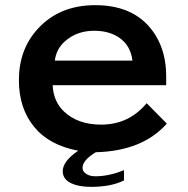

<svg xmlns="http://www.w3.org/2000/svg" viewBox="-20 -605 730 744"><path d="M624 -274.9H184.1Q187 -211.4 228 -172.9Q281.7 -122.1 371.6 -122.1Q479.5 -122.1 548.3 -205.1L626.5 -126Q531.7 -19.5 351.1 -15.1Q299.8 16.1 299.8 45.4Q299.8 56.6 309.1 64.9Q323.7 78.1 349.1 78.1Q403.3 78.1 460.4 54.2V94.2Q410.6 119.1 333 119.1Q286.6 119.1 257.8 106Q223.1 90.3 223.1 58.6Q223.1 19.5 283.2 -21Q170.9 -42 112.8 -112.8Q53.2 -185.1 53.2 -294.4Q53.2 -412.1 125 -491.7Q209 -585 349.1 -585Q510.7 -585 583 -467.8Q624 -401.4 624 -309.1ZM493.2 -370.1Q486.3 -427.7 443.4 -458Q403.8 -485.8 345.2 -485.8Q276.4 -485.8 230.5 -443.8Q198.2 -415 192.4 -370.1Z"/></svg>

Font: BIZ UDPGothic
Style: Bold
Weight: 700
Designer: TypeBank Co., Ltd.
Foundry: Morisawa Inc.
Version: Version 1.051